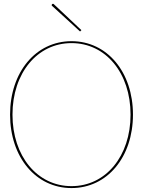

<svg xmlns="http://www.w3.org/2000/svg" viewBox="-20 -977 745 1000"><path d="M404 -820 260 -955.5C257 -958.5 253 -957 251.5 -955.5C250 -954 247.5 -950 250.5 -947L397 -813ZM352.5 2.5C538 2.5 672.5 -158 672.5 -380C672.5 -602 538 -762.5 352.5 -762.5C167 -762.5 32.5 -602 32.5 -380C32.5 -158 167 2.5 352.5 2.5ZM352.5 -7.5C174 -7.5 45 -164 45 -380C45 -596 174 -752.5 352.5 -752.5C531 -752.5 660 -596 660 -380C660 -164 531 -7.5 352.5 -7.5Z"/></svg>

Font: Znikomit
Style: Regular
Weight: 100
Designer: gluk
Foundry: gluk
Version: Version 0.55